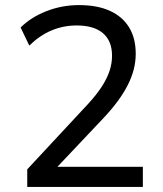

<svg xmlns="http://www.w3.org/2000/svg" viewBox="-20 -734 640 754"><path d="M87 0V-69L326 -326Q359 -362 379.5 -393.5Q400 -425 410 -455Q420 -485 420 -515Q420 -573 384.5 -603.5Q349 -634 281 -634Q229 -634 182.5 -614.5Q136 -595 95 -555L61 -626Q101 -666 162 -690Q223 -714 290 -714Q362 -714 411.5 -691.5Q461 -669 487 -626.5Q513 -584 513 -523Q513 -491 505 -460.5Q497 -430 481.5 -399.5Q466 -369 442.5 -337Q419 -305 387 -271L180 -52V-79H541V0Z"/></svg>

Font: Nunito Sans 12pt ExtraLight Medium
Style: Regular
Weight: 500
Version: Version 3.101;gftools[0.9.27]